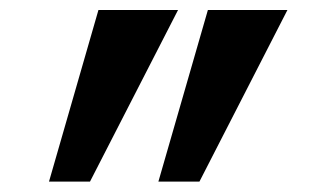

<svg xmlns="http://www.w3.org/2000/svg" viewBox="-20 -713 626 377"><path d="M291 -356.4 388.2 -693.4H544.4L371.6 -356.4ZM76.2 -356.4 173.3 -693.4H329.6L156.7 -356.4Z"/></svg>

Font: Cascadia Code Medium
Style: Regular
Weight: 500
Monospace: yes
Designer: Aaron Bell
Foundry: Saja Typeworks
Version: Version 2407.024